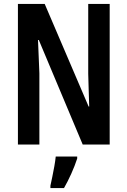

<svg xmlns="http://www.w3.org/2000/svg" viewBox="-20 -734 647 975"><path d="M537 0H400L177 -531H173Q176 -473 177 -434.5Q178 -396 180 -362V0H71V-714H207L430 -193H433Q431 -253 430 -289Q429 -325 428 -360V-714H537ZM372 71Q360 108 342 148Q324 188 305 221H236V209Q240 191 245.5 164.5Q251 138 256 110Q261 82 263 61H372Z"/></svg>

Font: Noto Sans Sinhala ExtraCondensed SemiBold
Style: Regular
Weight: 600
Width: 2
Designer: Jelle Bosma - Monotype Design Team
Foundry: Monotype Imaging Inc.
Version: Version 2.006; ttfautohint (v1.8.4.7-5d5b)